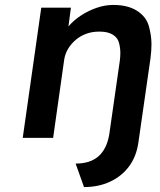

<svg xmlns="http://www.w3.org/2000/svg" viewBox="-20 -558 649 777"><path d="M320 199 286 104Q345 104 378.5 74.5Q412 45 422 -13L465 -313Q467 -330 467 -344Q467 -364 461.5 -385Q456 -406 436 -418Q416 -430 385 -430Q383 -430 380 -430Q353 -430 329.5 -421.5Q306 -413 287.5 -397.5Q269 -382 256.5 -362Q244 -342 240 -318L195 0H72L147 -527H267L257 -451Q278 -476 308 -495.5Q338 -515 371.5 -526.5Q405 -538 438 -538Q498 -538 535 -514Q572 -490 582.5 -452Q593 -414 593 -379Q593 -353 589 -322L540 19Q532 75 502.5 115Q473 155 426 177Q379 199 320 199Z"/></svg>

Font: Lexend Med
Style: Italic
Weight: 500
Italic angle: -8.13011°
Designer: Bonnie Shaver-Troup, Thomas Jockin
Foundry: Lexend
Version: Version 1.007